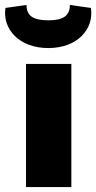

<svg xmlns="http://www.w3.org/2000/svg" viewBox="-50 -755 388 775"><path d="M232 -735C232 -692 206 -673 145 -673C83 -673 57 -692 57 -735L-28 -723C-41 -637 28 -561 145 -561C262 -561 330 -637 317 -723ZM238 -497H55V0H238Z"/></svg>

Font: Exo 2 Extra Bold
Style: Regular
Weight: 800
Designer: Natanael Gama
Version: Version 1.001;PS 001.001;hotconv 1.0.88;makeotf.lib2.5.64775